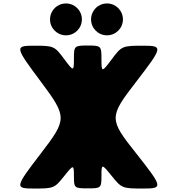

<svg xmlns="http://www.w3.org/2000/svg" viewBox="-20 -1089 1027 1109"><path d="M361 -1069C310 -1069 269 -1028 269 -977C269 -926 310 -885 361 -885C412 -885 453 -926 453 -977C453 -1028 412 -1069 361 -1069ZM598 -1069C547 -1069 506 -1028 506 -977C506 -926 547 -885 598 -885C649 -885 690 -926 690 -977C690 -1028 649 -1069 598 -1069ZM766 -204C609 -401 609 -413 766 -616C922 -819 923 -825 805 -825C687 -825 682 -823 625 -746C568 -670 566 -670 566 -747C566 -824 564 -826 487 -826C409 -826 407 -824 407 -750C407 -675 405 -675 350 -749C295 -823 290 -825 177 -825C64 -825 65 -819 217 -616C368 -413 368 -401 217 -204C65 -6 64 0 177 0C290 0 295 -2 350 -71C405 -140 407 -140 407 -71C407 -3 409 -1 487 -1C564 -1 566 -3 566 -74C566 -144 568 -144 625 -73C682 -2 687 0 805 0C923 0 922 -6 766 -204Z"/></svg>

Font: Hussar Print
Style: Bold
Weight: 700
Foundry: Cannot Into Space Fonts
Version: Version 2.00